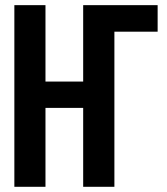

<svg xmlns="http://www.w3.org/2000/svg" viewBox="-20 -718 640 738"><path d="M35.2 0H154.8V-303.3H299.7V0H419.7V-596.2H585.9V-698.2H299.7V-404.5H154.8V-698.2H35.2Z"/></svg>

Font: Margiela Mono SemiBold
Style: Regular
Weight: 600
Designer: Mike Abbink, Paul van der Laan, Pieter van Rosmalen
Foundry: Bold Monday
Version: Version 2.003 2021